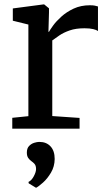

<svg xmlns="http://www.w3.org/2000/svg" viewBox="-20 -587 490 876"><path d="M36 0V-49.5L109.5 -57V-475L38.5 -492.5V-548.5L179 -567H181.5L203.5 -549V-530L201 -442H203.5Q208 -450.5 222 -470Q236 -489.5 259.8 -511Q283.5 -532.5 316.2 -547.8Q349 -563 390 -563Q404.5 -563 413 -561.2Q421.5 -559.5 427 -557.5V-445.5Q420.5 -450.5 405.2 -454.2Q390 -458 365.5 -458Q326 -458 298 -448.2Q270 -438.5 251 -425.5Q232 -412.5 218.5 -402.5V-57.5L343 -49V0ZM229.5 138.5Q229 173 212.5 200.8Q196 228.5 176 246.2Q156 264 145 269.5H144L111 249.5L110 243Q124 236.5 134.2 217.2Q144.5 198 144.5 184.5Q144.5 169 137.8 161.2Q131 153.5 123.5 148.5Q115.5 143 109 134Q102.5 125 102.5 109Q102.5 89.5 112.8 79Q123 68.5 136.2 64.5Q149.5 60.5 158 60.5H160.5Q191.5 60.5 210.5 80.8Q229.5 101 229.5 138.5Z"/></svg>

Font: Merriweather 20pt Medium
Style: Regular
Weight: 500
Version: Version 2.100